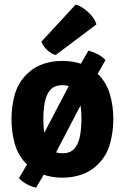

<svg xmlns="http://www.w3.org/2000/svg" viewBox="-20 -790 566 870"><path d="M493.5 -250.5Q493.5 -192 478.2 -137.8Q463 -83.5 422.5 -44Q391.5 -13.5 350.8 0.8Q310 15 262.5 15Q215.5 15 174.8 0.8Q134 -13.5 103 -44Q62.5 -83.5 47.2 -137.8Q32 -192 32 -250.5Q32 -309 47.2 -362.5Q62.5 -416 103 -455.5Q134 -486 174.8 -500Q215.5 -514 262.5 -514Q310 -514 350.8 -500Q391.5 -486 422.5 -455.5Q463 -416 478.2 -362.5Q493.5 -309 493.5 -250.5ZM176.5 -250.5Q176.5 -211 182.8 -175.5Q189 -140 207.5 -117.8Q226 -95.5 263 -95.5Q300 -95.5 318.2 -117.8Q336.5 -140 342.8 -175.5Q349 -211 349 -250.5Q349 -290.5 342.8 -325.5Q336.5 -360.5 318.2 -382.2Q300 -404 263 -404Q226 -404 207.5 -382.2Q189 -360.5 182.8 -325.5Q176.5 -290.5 176.5 -250.5ZM323 -460 380.5 -560.5Q401.5 -555 421.8 -544.8Q442 -534.5 458 -518L389.5 -397.5L205 -44L143.5 60.5Q122 55.5 101.2 44.5Q80.5 33.5 66 17.5L136 -103ZM323 -769.5Q351 -761 379.5 -735.2Q408 -709.5 417 -679.5L232 -540.5Q212.5 -546.5 194 -563Q175.5 -579.5 167.5 -601Z"/></svg>

Font: Signika
Style: Bold
Weight: 700
Designer: Anna Giedry
Foundry: Anna Giedry
Version: Version 2.001